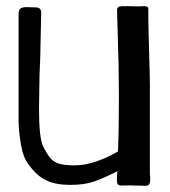

<svg xmlns="http://www.w3.org/2000/svg" viewBox="-20 -591 549 620"><path d="M374 8Q362 9 359.5 3Q357 -3 357.5 -11.5Q358 -20 358 -24L359 -38Q313 -15 283 -4.5Q253 6 206 6Q160 6 129.5 -8.5Q99 -23 73 -59Q55 -81 47.5 -125Q40 -169 40 -202V-376V-544Q40 -556 43.5 -560.5Q47 -565 55 -567Q58 -568 66 -568L96 -567Q113 -567 113 -550L110 -407Q107 -347 107 -309L106 -239Q106 -147 119 -119Q132 -93 142.5 -80.5Q153 -68 170.5 -62.5Q188 -57 221 -57Q256 -57 293.5 -70.5Q331 -84 361 -102Q364 -174 364 -280Q364 -374 360 -486L358 -559Q358 -571 375 -571H396Q404 -571 416 -570.5Q428 -570 443 -571H448Q459 -571 459 -562V-526L460 -478Q465 -319 464 -295V-28Q465 -22 465 -12Q465 0 461.5 4.5Q458 9 449 9Q394 7 374 8Z"/></svg>

Font: Barriecito
Style: Regular
Weight: 400
Designer: Pablo Cosgaya & Sergio Jiménez
Foundry: Pablo Cosgaya & Sergio Jiménez
Version: Version 1.001